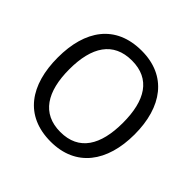

<svg xmlns="http://www.w3.org/2000/svg" viewBox="-181 -906 1096 1096"><g transform="rotate(45 367.5 -357.5)"><path d="M678 -358C678 -580 571 -725 369 -725C158 -725 57 -578 57 -359C57 -138 158 10 368 10C571 10 678 -137 678 -358ZM151 -358C151 -538 219 -646 369 -646C518 -646 584 -538 584 -358C584 -178 518 -68 368 -68C219 -68 151 -178 151 -358Z"/></g></svg>

Font: Noto Sans Thai
Style: Regular
Weight: 400
Designer: Monotype Design Team
Foundry: Monotype Imaging Inc.
Version: Version 1.901